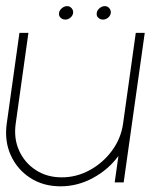

<svg xmlns="http://www.w3.org/2000/svg" viewBox="-25 -610 544 642"><path d="M-2.5 -196.5 40 -500H70L27.5 -196.5Q20.5 -147 39 -106.2Q57.5 -65.5 94.8 -41.2Q132 -17 181.5 -17Q231 -17 275.2 -41.2Q319.5 -65.5 349.5 -106.2Q379.5 -147 386.5 -196.5L429 -500H459L388.5 0H358.5L371 -88.5Q337.5 -43 286 -15Q234.5 13 177.5 13Q119.5 13 76 -15.2Q32.5 -43.5 11 -91Q-10.5 -138.5 -2.5 -196.5ZM193.5 -544.5Q184 -544.5 177.5 -550.8Q171 -557 172.5 -566.5Q173.5 -575.5 181.8 -582.5Q190 -589.5 199.5 -589.5Q208.5 -589.5 214.5 -582.5Q220.5 -575.5 219.5 -566.5Q218 -557 210.2 -550.8Q202.5 -544.5 193.5 -544.5ZM319.5 -544.5Q310 -544.5 303.5 -550.8Q297 -557 298.5 -566.5Q299.5 -575.5 307.8 -582.5Q316 -589.5 325.5 -589.5Q334.5 -589.5 340.5 -582.5Q346.5 -575.5 345.5 -566.5Q344 -557 336.2 -550.8Q328.5 -544.5 319.5 -544.5Z"/></svg>

Font: Urbanist Thin
Style: Italic
Weight: 100
Italic angle: -8°
Designer: Corey Hu
Foundry: Corey Hu
Version: Version 1.321; ttfautohint (v1.8.4.7-5d5b)